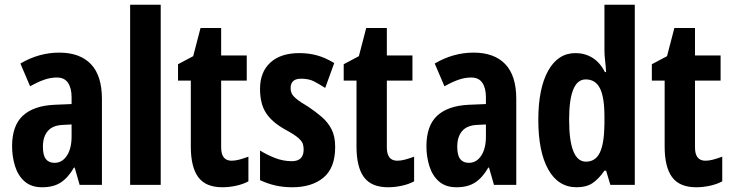

<svg xmlns="http://www.w3.org/2000/svg" viewBox="-20 -780 3088 810"><path d="M230 -558Q317 -558 363.5 -509.5Q410 -461 410 -363V0H316L295 -73H292Q268 -31 237 -10.5Q206 10 158 10Q112 10 84 -14.5Q56 -39 43.5 -79Q31 -119 31 -163Q31 -250 76.5 -292Q122 -334 210 -338L282 -341V-370Q282 -408 267 -430.5Q252 -453 220 -453Q194 -453 167.5 -444Q141 -435 107 -416L66 -512Q144 -558 230 -558ZM244 -253Q202 -251 181.5 -227Q161 -203 161 -161Q161 -125 173.5 -109Q186 -93 210 -93Q242 -93 262 -123Q282 -153 282 -204V-255Z M658 0H529V-760H658Z M957 -102Q972 -102 989 -106.5Q1006 -111 1028 -119V-15Q1006 -3 976.5 3.5Q947 10 918 10Q848 10 816.5 -32.5Q785 -75 785 -162V-440H731V-509L795 -543L826 -662H913V-546H1021V-440H913V-158Q913 -102 957 -102Z M1394 -160Q1394 -72 1345 -31Q1296 10 1213 10Q1175 10 1142 2.5Q1109 -5 1077 -20V-145Q1104 -128 1139 -114Q1174 -100 1211 -100Q1261 -100 1261 -149Q1261 -161 1258 -172Q1255 -183 1239 -197.5Q1223 -212 1184 -233Q1128 -264 1102.5 -303Q1077 -342 1077 -405Q1077 -476 1120.5 -516Q1164 -556 1243 -556Q1282 -556 1317 -546.5Q1352 -537 1390 -514L1352 -409Q1327 -425 1305 -436.5Q1283 -448 1250 -448Q1206 -448 1206 -408Q1206 -396 1210.5 -386Q1215 -376 1230.5 -363Q1246 -350 1280 -330Q1310 -310 1336.5 -287.5Q1363 -265 1378.5 -235Q1394 -205 1394 -160Z M1656 -102Q1671 -102 1688 -106.5Q1705 -111 1727 -119V-15Q1705 -3 1675.5 3.5Q1646 10 1617 10Q1547 10 1515.5 -32.5Q1484 -75 1484 -162V-440H1430V-509L1494 -543L1525 -662H1612V-546H1720V-440H1612V-158Q1612 -102 1656 -102Z M1978 -558Q2065 -558 2111.5 -509.5Q2158 -461 2158 -363V0H2064L2043 -73H2040Q2016 -31 1985 -10.5Q1954 10 1906 10Q1860 10 1832 -14.5Q1804 -39 1791.5 -79Q1779 -119 1779 -163Q1779 -250 1824.5 -292Q1870 -334 1958 -338L2030 -341V-370Q2030 -408 2015 -430.5Q2000 -453 1968 -453Q1942 -453 1915.5 -444Q1889 -435 1855 -416L1814 -512Q1892 -558 1978 -558ZM1992 -253Q1950 -251 1929.5 -227Q1909 -203 1909 -161Q1909 -125 1921.5 -109Q1934 -93 1958 -93Q1990 -93 2010 -123Q2030 -153 2030 -204V-255Z M2413 10Q2335 10 2293 -65Q2251 -140 2251 -274Q2251 -407 2292.5 -481.5Q2334 -556 2408 -556Q2447 -556 2479 -536.5Q2511 -517 2532 -476H2537Q2535 -506 2532.5 -527Q2530 -548 2530 -569V-760H2658V0H2555L2537 -60H2530Q2505 -24 2479 -7Q2453 10 2413 10ZM2452 -98Q2492 -98 2510.5 -136Q2529 -174 2530 -256V-288Q2530 -370 2511 -407.5Q2492 -445 2451 -445Q2381 -445 2381 -275Q2381 -98 2452 -98Z M2956 -102Q2971 -102 2988 -106.5Q3005 -111 3027 -119V-15Q3005 -3 2975.5 3.5Q2946 10 2917 10Q2847 10 2815.5 -32.5Q2784 -75 2784 -162V-440H2730V-509L2794 -543L2825 -662H2912V-546H3020V-440H2912V-158Q2912 -102 2956 -102Z"/></svg>

Font: Noto Sans Telugu ExtraCondensed
Style: Bold
Weight: 700
Width: 2
Designer: Jelle Bosma - Monotype Design Team
Foundry: Monotype Imaging Inc.
Version: Version 2.005; ttfautohint (v1.8.4.7-5d5b)